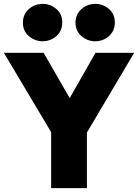

<svg xmlns="http://www.w3.org/2000/svg" viewBox="-28 -973 714 993"><path d="M236.5 0V-289.5L-8 -700H197.5L332.5 -465.5L466 -700H666L421.5 -287.5V0ZM193 -759.5Q153.5 -759.5 122 -785.5Q90.5 -811.5 90.5 -856.5Q90.5 -886 105 -907.5Q119.5 -929 142.8 -941Q166 -953 193 -953Q232 -953 263 -927Q294 -901 294 -856.5Q294 -826.5 279.5 -804.8Q265 -783 241.8 -771.2Q218.5 -759.5 193 -759.5ZM464.5 -759.5Q425.5 -759.5 394 -785.5Q362.5 -811.5 362.5 -856.5Q362.5 -886 377 -907.5Q391.5 -929 414.8 -941Q438 -953 464.5 -953Q504 -953 535 -927Q566 -901 566 -856.5Q566 -826.5 551.5 -804.8Q537 -783 513.8 -771.2Q490.5 -759.5 464.5 -759.5Z"/></svg>

Font: Geologica Roman ExtraBold
Style: Regular
Weight: 800
Designer: Sindre Bremnes, Frode Helland
Foundry: Monokrom Skriftforlag AS
Version: Version 1.010;gftools[0.9.28]